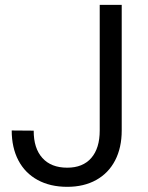

<svg xmlns="http://www.w3.org/2000/svg" viewBox="-20 -739 591 769"><path d="M249.3 -67.4Q311.8 -67.4 345.6 -106.3Q379.4 -145.3 379.4 -216.1V-719.4H467.5V-216.1Q467.5 -147.5 441 -96.4Q414.4 -45.3 365.1 -18Q315.8 9.3 249.3 9.3Q181 9.3 130.7 -18.2Q80.3 -45.7 53.6 -96.7Q26.9 -147.8 26.9 -216.4L115 -215.7Q114.6 -145.3 149.7 -106.3Q184.7 -67.4 249.3 -67.4Z"/></svg>

Font: Min Sans VF VF
Style: Regular
Weight: 400
Designer: Jinseong-Kim, NotoSansCJK, Nunito
Foundry: Jinseong-Kim
Version: Version 1.420;Glyphs 3.1.2 (3151)